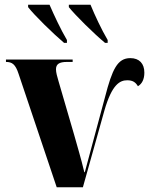

<svg xmlns="http://www.w3.org/2000/svg" viewBox="-20 -786 626 806"><path d="M249 -606H261V-618C235 -662 207 -722 188 -766H98V-756C124 -722 204 -644 249 -606ZM421 -606H432V-618C406 -662 378 -722 360 -766H269V-756C296 -722 375 -644 421 -606ZM58 -476 218 0H328L418 -321C450 -433 484 -449 514 -449C537 -449 549 -441 559 -424C576 -434 586 -453 586 -481C586 -519 565 -542 527 -542C473 -542 451 -495 421 -379C369 -186 354 -131 336 -63H334C319 -126 305 -170 291 -221L226 -444C220 -464 215 -482 215 -495C215 -517 229 -526 261 -526H285V-536H5V-526C31 -526 45 -516 58 -476Z"/></svg>

Font: Noto Serif Display Condensed ExtraBold
Style: Regular
Weight: 800
Width: 3
Designer: Monotype Design Team
Foundry: Monotype Imaging Inc.
Version: Version 2.009